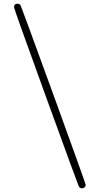

<svg xmlns="http://www.w3.org/2000/svg" viewBox="-20 -770 540 1040"><path d="M75 -750Q86 -750 92 -740Q96 -733 270 -255Q444 224 444 231Q444 240 438 245Q431 250 424 250Q413 250 407 240Q404 236 230 -243Q56 -722 56 -731Q56 -750 75 -750Z"/></svg>

Font: KaTeX_Main
Style: Regular
Weight: 400
Version: Version